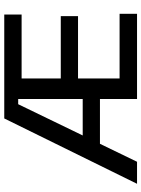

<svg xmlns="http://www.w3.org/2000/svg" viewBox="102 -782 679 924"><g transform="rotate(-90 442.0 -319.5)"><path d="M20 0 334.5 -639H444.5V-572H403L126 0ZM173 -178.5V-261.5H463.5V-178.5ZM457.5 0V-84H838V0ZM428 0V-639H527V0ZM485 -284V-367H827V-284ZM457 -555.5V-639H834.5V-555.5Z"/></g></svg>

Font: Anek Gurmukhi Medium Medium
Style: Regular
Weight: 500
Version: Version 1.003